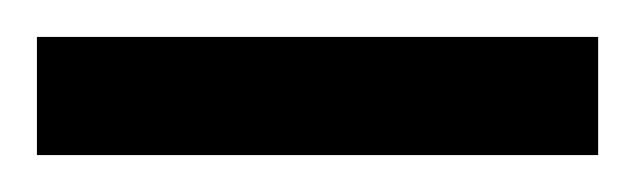

<svg xmlns="http://www.w3.org/2000/svg" viewBox="-20 -709 344 104"><path d="M0 -689V-625H304V-689Z"/></svg>

Font: Rosario
Style: Regular
Weight: 400
Designer: Hector Gatti
Foundry: Omnibus Type
Version: Version 1.100